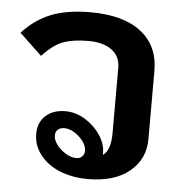

<svg xmlns="http://www.w3.org/2000/svg" viewBox="-46 -612 636 667"><g transform="rotate(5 272.0 -279.0)"><path d="M482 -384V-147Q482 -77 429.5 -33.5Q377 10 284 10Q229 10 185.5 -8Q142 -26 117 -58.5Q92 -91 92 -131Q92 -171 118 -194.5Q144 -218 187 -218Q223 -218 256 -197.5Q289 -177 309 -146.5Q329 -116 329 -87V-78Q356 -96 356 -157V-384Q356 -424 326.5 -446Q297 -468 244 -468Q192 -468 157.5 -455.5Q123 -443 85 -402L7 -476Q51 -524 106.5 -546Q162 -568 244 -568Q358 -568 420 -520Q482 -472 482 -384ZM266 -87Q266 -111 240 -135Q214 -159 187 -159Q174 -159 165.5 -151.5Q157 -144 157 -131Q157 -115 169.5 -98.5Q182 -82 201 -70.5Q220 -59 238 -59Q250 -59 258 -66.5Q266 -74 266 -87Z"/></g></svg>

Font: KoHo
Style: Bold
Weight: 700
Designer: Cadson Demak & Katatrad Team
Foundry: Cadson Demak Co.,Ltd.
Version: Version 1.000; ttfautohint (v1.6)